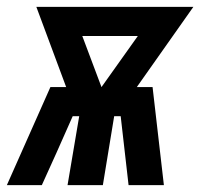

<svg xmlns="http://www.w3.org/2000/svg" viewBox="-55 -540 584 560"><path d="M-35 0 92 -286H138L51 -520H509L344 -286H390L423 0H320L297 -201H278L245 0H142L176 -201H157L110 -95L67 0ZM241 -286 347 -435H185Z"/></svg>

Font: Iosevka SS04 Heavy Oblique
Style: Regular
Weight: 900
Italic angle: -9°
Monospace: yes
Designer: Belleve Invis
Foundry: Belleve Invis
Version: Version 19.0.0; ttfautohint (v1.8.4)